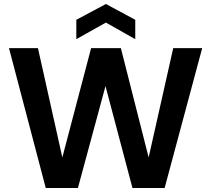

<svg xmlns="http://www.w3.org/2000/svg" viewBox="-20 -941 1057 961"><path d="M209 0 25 -700H170L292 -153L436 -700H585L724 -153L847 -700H992L804 0H643L508 -510L370 0ZM362 -745V-842L510 -921L657 -842V-745L510 -828Z"/></svg>

Font: DM Sans 17pt
Style: Bold
Weight: 700
Version: Version 4.004;gftools[0.9.30]